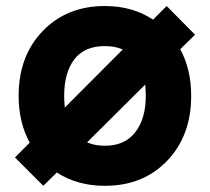

<svg xmlns="http://www.w3.org/2000/svg" viewBox="-20 -598 693 634"><path d="M624 -483.4 575.2 -435.5Q611.3 -369.1 611.3 -281.2Q611.3 -149.9 532 -67.1Q452.6 15.6 326.2 15.6Q235.8 15.6 167.5 -28.3L123 15.6L29.3 -78.1L78.1 -127Q41.5 -194.3 41.5 -281.2Q41.5 -413.1 121.1 -495.6Q200.7 -578.1 326.2 -578.1Q418 -578.1 485.4 -533.2L530.3 -578.1ZM191.9 -281.2Q191.9 -268.1 193.8 -242.7L385.3 -434.6Q359.9 -445.8 326.2 -445.8Q258.8 -445.8 225.3 -401.9Q191.9 -357.9 191.9 -281.2ZM461.4 -281.2Q461.4 -296.4 459.5 -318.8L267.6 -127.9Q293 -116.7 326.2 -116.7Q392.1 -116.7 426.8 -161.4Q461.4 -206.1 461.4 -281.2Z"/></svg>

Font: Manrope3 ExtraBold
Style: Bold
Weight: 800
Width: 4
Designer: Mikhail Sharanda
Foundry: Mikhail Sharanda
Version: Version 3.000;PS 003.000;hotconv 1.0.88;makeotf.lib2.5.64775